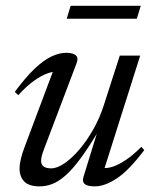

<svg xmlns="http://www.w3.org/2000/svg" viewBox="-20 -652 540 682"><path d="M276 -22 328 -190.5H332Q295.5 -129 266.5 -89.8Q237.5 -50.5 212.8 -28.8Q188 -7 165.8 1.5Q143.5 10 121 10Q82.5 10 66 -7.5Q49.5 -25 49.5 -53Q49.5 -68.5 54.2 -88.2Q59 -108 68 -131.5L175 -416.5L187.5 -397Q173 -399.5 151 -392.2Q129 -385 102 -366Q75 -347 45 -314L32.5 -325.5Q70.5 -377 102.5 -407.5Q134.5 -438 162.5 -451.2Q190.5 -464.5 215 -464.5Q239 -464.5 249.2 -455.5Q259.5 -446.5 252 -427.5L135.5 -120Q131 -108 128.5 -98.2Q126 -88.5 126 -81Q126 -67.5 134.8 -60.8Q143.5 -54 162 -54Q183 -54 209.5 -72.2Q236 -90.5 262.8 -122Q289.5 -153.5 312.2 -194Q335 -234.5 349 -279L405.5 -454.5H478L347 -41L344.5 -56Q360 -53 381.5 -60.2Q403 -67.5 428.8 -85Q454.5 -102.5 482 -130.5L492.5 -119Q437 -45.5 394.2 -17.8Q351.5 10 317 10Q290.5 10 281 1.8Q271.5 -6.5 276 -22ZM217 -585.5 231 -631.5H480L466 -585.5Z"/></svg>

Font: Newsreader 36pt
Style: Italic
Weight: 400
Italic angle: -17°
Designer: Hugues Gentile
Foundry: Production Type
Version: Version 1.003